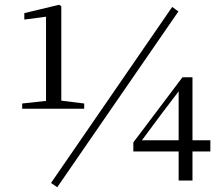

<svg xmlns="http://www.w3.org/2000/svg" viewBox="-20 -757 931 805"><path d="M220 28 728 -709 702 -728 194 10ZM729 0H787V-122H862V-169H787V-433H745L539 -160V-122H729ZM575 -169 659 -282 729 -374V-169ZM173 -301H333V-323L237 -335V-731L228 -737L82 -702V-675L173 -687V-334L73 -323V-301Z"/></svg>

Font: Harano Aji Mincho KR
Style: Regular
Weight: 400
Foundry: Masamichi Hosoda
Version: HaranoAjiMinchoKR-Regular version 20230610;ttx 4.39.4